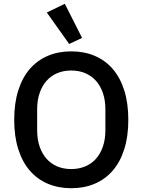

<svg xmlns="http://www.w3.org/2000/svg" viewBox="-20 -981 752 1013"><path d="M356 12Q288 12 232.5 -11.5Q177 -35 137.5 -80.5Q98 -126 76.5 -193.5Q55 -261 55 -349Q55 -437 76.5 -504.5Q98 -572 137.5 -617.5Q177 -663 232.5 -686.5Q288 -710 356 -710Q424 -710 479.5 -686.5Q535 -663 574.5 -617.5Q614 -572 635.5 -504.5Q657 -437 657 -349Q657 -261 635.5 -193.5Q614 -126 574.5 -80.5Q535 -35 479.5 -11.5Q424 12 356 12ZM356 -89Q396 -89 429.5 -103Q463 -117 486.5 -143.5Q510 -170 523 -208Q536 -246 536 -294V-404Q536 -452 523 -490Q510 -528 486.5 -554.5Q463 -581 429.5 -595Q396 -609 356 -609Q315 -609 282 -595Q249 -581 225.5 -554.5Q202 -528 189 -490Q176 -452 176 -404V-294Q176 -246 189 -208Q202 -170 225.5 -143.5Q249 -117 282 -103Q315 -89 356 -89ZM227 -915 322 -961 413 -781 345 -749Z"/></svg>

Font: IBM Plex Sans Hebrew Medm
Style: Regular
Weight: 500
Designer: Mike Abbink, Paul van der Laan, Pieter van Rosmalen, Yanek Iontef
Foundry: Bold Monday
Version: Version 1.3